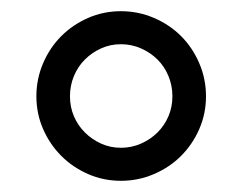

<svg xmlns="http://www.w3.org/2000/svg" viewBox="-20 -734 433 343"><path d="M45 -562Q45 -593 57 -621Q69 -649 89.5 -669.5Q110 -690 137.5 -702Q165 -714 196 -714Q227 -714 255 -702Q283 -690 303.5 -669.5Q324 -649 336 -621Q348 -593 348 -562Q348 -531 336 -503.5Q324 -476 303.5 -455.5Q283 -435 255 -423Q227 -411 196 -411Q165 -411 137.5 -423Q110 -435 89.5 -455.5Q69 -476 57 -503.5Q45 -531 45 -562ZM105 -562Q105 -543 112 -526.5Q119 -510 131.5 -497.5Q144 -485 160.5 -477.5Q177 -470 196 -470Q215 -470 232 -477.5Q249 -485 261.5 -497.5Q274 -510 281 -526.5Q288 -543 288 -562Q288 -581 281 -598Q274 -615 261.5 -627.5Q249 -640 232 -647.5Q215 -655 196 -655Q177 -655 160.5 -647.5Q144 -640 131.5 -627.5Q119 -615 112 -598Q105 -581 105 -562Z"/></svg>

Font: Rationale
Style: Regular
Weight: 400
Designer: Cyreal (www.cyreal.org)
Foundry: Cyreal (www.cyreal.org)
Version: Version 1.011